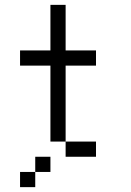

<svg xmlns="http://www.w3.org/2000/svg" viewBox="-20 -645 540 790"><path d="M250 -437.5H375V-375H250V-62.5H187.5V-375H62.5V-437.5H187.5V-625H250ZM62.5 62.5H125V125H62.5ZM125 0H187.5V62.5H125ZM250 -62.5H375V0H250Z"/></svg>

Font: ChillBitmapSE 16px
Style: Regular
Weight: 400
Designer: Designed by Warren2060
Foundry: ChillType
Version: Version 1.000